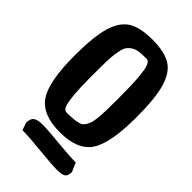

<svg xmlns="http://www.w3.org/2000/svg" viewBox="-280 -865 1148 1148"><g transform="rotate(45 294.5 -290.5)"><path d="M32 -371Q32 -530 57 -615Q82 -700 136.5 -734Q191 -768 294 -768Q397 -768 451.5 -734Q506 -700 530.5 -615.5Q555 -531 555 -371Q555 -152 499 -68Q443 16 294 16Q145 16 88.5 -68Q32 -152 32 -371ZM240 -96Q328 -96 356 -114Q365 -121 374.5 -137Q384 -153 388 -170Q392 -187 395 -220Q399 -263 399 -374.5Q399 -486 393.5 -550.5Q388 -615 377.5 -638.5Q367 -662 350 -662Q310 -662 285.5 -658.5Q261 -655 242 -641.5Q223 -628 214 -611.5Q205 -595 199 -557.5Q193 -520 192 -481.5Q191 -443 191 -351Q191 -259 197 -197Q203 -135 213 -115.5Q223 -96 240 -96ZM127 165 111 116Q112 81 130 68.5Q148 56 189.5 56Q231 56 332.5 66Q434 76 489 76L514 133Q513 165 498.5 176Q484 187 439 187Q394 187 288.5 176Q183 165 127 165Z"/></g></svg>

Font: Chau Philomene One
Style: Regular
Weight: 400
Designer: Vicente Lamonaca
Foundry: TipoType
Version: Version 1.002